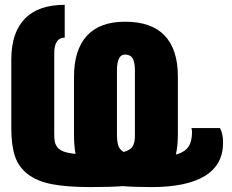

<svg xmlns="http://www.w3.org/2000/svg" viewBox="-20 -760 951 788"><path d="M895.5 -174.3Q895.5 -83.5 820.8 -37.8Q746.1 7.8 602.1 7.8Q528.8 7.8 483.9 3.9Q433.1 7.8 352.5 7.8Q255.4 7.8 194.1 -3.9Q132.8 -15.6 94.5 -44.9Q56.2 -74.2 41.3 -118.9Q26.4 -163.6 26.4 -234.4V-515.6Q26.4 -626 81.8 -683.1Q137.2 -740.2 245.6 -740.2V-605.5Q202.6 -605.5 202.6 -540.5V-210.4Q202.6 -189.9 205.1 -178Q207.5 -166 216.3 -154.8Q225.1 -143.6 242.9 -137.5Q260.7 -131.3 290 -128.4Q283.7 -162.1 283.7 -210V-443.8Q283.7 -555.7 336.7 -613.3Q389.6 -670.9 493.2 -670.9Q601.6 -670.9 655.8 -614Q710 -557.1 710 -446.3V-210Q710 -159.2 701.7 -125.5Q737.8 -135.3 752.9 -157.2Q768.1 -179.2 768.1 -218.3Q768.1 -225.6 765.6 -234.4H882.8Q895.5 -211.9 895.5 -174.3ZM460 -210.4Q460 -181.2 464.8 -164.3Q469.7 -147.5 487.3 -136.2Q515.1 -144 524.4 -159.2Q533.7 -174.3 533.7 -202.6V-471.2Q533.7 -504.4 524.4 -520.3Q515.1 -536.1 493.2 -536.1Q460 -536.1 460 -471.2Z"/></svg>

Font: Anton
Style: Regular
Weight: 400
Designer: Vernon Adams, Tural Alisoy
Foundry: Vernon Adams
Version: Version 2.300